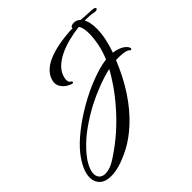

<svg xmlns="http://www.w3.org/2000/svg" viewBox="-289 -849 1285 1285"><g transform="rotate(-45 353.5 -207.0)"><path d="M47 245Q-30 245 -54 192Q-63 172 -63 149Q-63 114 -44 72.5Q-25 31 9 -12Q50 -63 118.5 -117Q187 -171 268 -217Q351 -264 430.5 -294Q510 -324 573 -332Q595 -382 606 -436.5Q617 -491 617 -534Q617 -562 612.5 -583Q608 -604 598 -615Q549 -610 497.5 -597Q446 -584 401.5 -562.5Q357 -541 327 -510Q297 -479 289 -437Q289 -433 288.5 -429.5Q288 -426 288 -422Q288 -414 291 -406Q294 -398 304 -393Q310 -389 310 -383Q310 -380 306.5 -378Q303 -376 298 -377Q286 -380 267 -391Q248 -402 233 -421.5Q218 -441 218 -466Q218 -469 218 -472.5Q218 -476 219 -479Q233 -552 320.5 -592Q408 -632 564 -639Q564 -640 563.5 -641Q563 -642 563 -643Q563 -651 572 -654Q582 -659 594 -659Q621 -659 641 -639Q649 -639 656 -638.5Q663 -638 670 -637L688 -636Q700 -635 709.5 -634.5Q719 -634 727 -634Q734 -634 740.5 -633.5Q747 -633 753 -632Q770 -628 770 -619Q770 -614 762.5 -611Q755 -608 741 -610Q723 -615 702 -616Q681 -617 657 -617Q667 -599 671.5 -575Q676 -551 676 -522Q676 -437 638 -332Q710 -321 737 -285Q744 -275 744 -268Q744 -259 736 -259Q731 -259 726 -266Q717 -275 686.5 -279.5Q656 -284 618 -282Q523 -48 372 91Q306 151 242.5 184.5Q179 218 126 233Q83 245 47 245ZM31 206Q51 206 76 197.5Q101 189 130 170Q209 119 275.5 60Q342 1 394 -60Q444 -117 481.5 -171.5Q519 -226 544 -272Q486 -259 421 -234Q356 -209 294 -177Q227 -141 165 -97Q103 -53 57 -3Q13 44 -7 83Q-27 122 -27 150Q-27 176 -11.5 191Q4 206 31 206Z"/></g></svg>

Font: Birthstone Bounce Medium
Style: Regular
Weight: 500
Designer: Robert E. Leuschke
Foundry: Rob Leuschke
Version: Version 1.010; ttfautohint (v1.8.3)